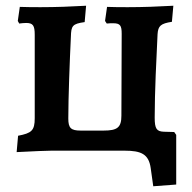

<svg xmlns="http://www.w3.org/2000/svg" viewBox="-20 -525 669 669"><path d="M587 -65 551 -66C526 -67 519 -76 519 -115C519 -206 525 -322 529 -406C531 -435 540 -443 579 -449L584 -505C531 -502 478 -500 426 -500C402 -500 377 -500 353 -501L346 -452L352 -443C361 -444 368 -444 374 -444C399 -444 404 -436 404 -407L403 -122C403 -81 389 -70 341 -70H261C227 -70 218 -79 218 -112C218 -184 223 -315 227 -397C228 -435 232 -442 275 -448L280 -505C227 -502 175 -500 122 -500C98 -500 74 -500 49 -501L42 -452L47 -443C53 -444 65 -445 71 -445C95 -445 101 -436 101 -404V-113C101 -70 90 -61 43 -52L38 5C99 2 140 0 159 0H414C472 0 498 12 505 60L514 124L594 118V-55Z"/></svg>

Font: Alegreya SC
Style: Bold
Weight: 700
Designer: Juan Pablo del Peral
Foundry: Huerta Tipografica
Version: Version 2.007;PS 002.007;hotconv 1.0.88;makeotf.lib2.5.64775